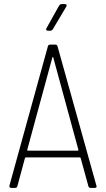

<svg xmlns="http://www.w3.org/2000/svg" viewBox="-20 -918 517 938"><path d="M412 -8 374 -146Q373 -149 369 -149H107Q103 -149 102 -146L65 -9Q63 0 54 0H35Q30 0 27.5 -3Q25 -6 26 -11L214 -692Q216 -700 225 -700H250Q259 -700 261 -692L451 -11L452 -8Q452 0 442 0H423Q414 0 412 -8ZM117 -182H359Q361 -182 362.5 -183.5Q364 -185 363 -186L240 -638Q239 -640 238 -640Q237 -640 236 -638L113 -186Q112 -185 113.5 -183.5Q115 -182 117 -182ZM207 -780 269 -891Q274 -898 281 -898H297Q303 -898 305 -894.5Q307 -891 304 -886L238 -775Q233 -768 226 -768H214Q208 -768 206 -771.5Q204 -775 207 -780Z"/></svg>

Font: Barlow Semi Condensed ExLight
Style: Regular
Weight: 275
Width: 4
Designer: Jeremy Tribby
Foundry: Tribby Type
Version: Version 1.408